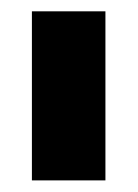

<svg xmlns="http://www.w3.org/2000/svg" viewBox="-20 -747 240 334"><path d="M163.4 -433.2H35.5V-727.3H163.4Z"/></svg>

Font: Linik Sans Black
Style: Regular
Weight: 900
Designer: Fonts by Rasmus Andersson / Changes by Cristiano Sobral with parts from Marc Monis
Foundry: rsms
Version: Version 3.020; ttfautohint (v1.6)